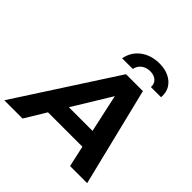

<svg xmlns="http://www.w3.org/2000/svg" viewBox="-292 -1098 1286 1286"><g transform="rotate(45 351.5 -455.0)"><path d="M-63 0 390 -700H550L722 0H560L527 -150H201L110 0ZM276 -273H500L441 -543ZM296 -757Q310 -828 365 -869Q420 -910 500 -910Q550 -910 589 -891Q628 -872 648.5 -838Q669 -804 665 -757H569Q571 -790 549.5 -809.5Q528 -829 491 -829Q454 -829 429 -809.5Q404 -790 397 -757Z"/></g></svg>

Font: Montserrat
Style: Bold Italic
Weight: 700
Italic angle: -11.3°
Designer: Julieta Ulanovsky
Foundry: Julieta Ulanovsky
Version: Version 9.000; ttfautohint (v1.8.4.7-5d5b)